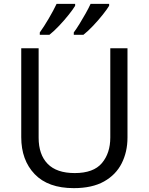

<svg xmlns="http://www.w3.org/2000/svg" viewBox="-20 -964 771 994"><path d="M640 -252Q640 -178 610 -118.5Q580 -59 518.5 -24.5Q457 10 362 10Q229 10 159.5 -62.5Q90 -135 90 -254V-714H180V-251Q180 -164 226.5 -116Q273 -68 367 -68Q464 -68 507.5 -119.5Q551 -171 551 -252V-714H640ZM545 -934Q535 -917 512 -888Q489 -859 462 -830.5Q435 -802 412 -784H362V-796Q376 -815 392 -841Q408 -867 423.5 -894.5Q439 -922 449 -944H545ZM369 -934Q359 -917 336 -888Q313 -859 286 -830.5Q259 -802 236 -784H186V-796Q207 -825 232 -867.5Q257 -910 273 -944H369Z"/></svg>

Font: Noto Music
Style: Regular
Weight: 400
Designer: Monotype Design Team, Benjamin Yang
Foundry: Monotype Imaging Inc.
Version: Version 2.002; ttfautohint (v1.8.4.7-5d5b)